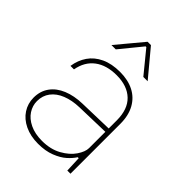

<svg xmlns="http://www.w3.org/2000/svg" viewBox="-213 -834 948 948"><g transform="rotate(45 260.5 -360.5)"><path d="M48.8 -136.7Q48.8 -183.1 73 -216.3Q97.2 -249.5 140.6 -267.3Q184.1 -285.2 241.2 -286.6L418.9 -291.5V-348.1Q418.9 -425.3 377.2 -465.3Q335.4 -505.4 261.2 -505.4Q190.4 -505.4 146.5 -472.2Q102.5 -439 91.3 -376.5H66.9Q73.7 -421.4 97.2 -455.6Q120.6 -489.7 162.1 -509.3Q203.6 -528.8 261.7 -528.8Q316.9 -528.8 357.7 -508.1Q398.4 -487.3 420.9 -446.8Q443.4 -406.2 443.4 -348.6V0H421.4L418 -83H411.1Q398.4 -62.5 375.2 -41.7Q352.1 -21 314.2 -6.1Q276.4 8.8 225.6 8.8Q172.4 8.8 132.1 -10.5Q91.8 -29.8 70.3 -63Q48.8 -96.2 48.8 -136.7ZM418.9 -154.3V-268.1L243.2 -263.2Q191.9 -261.7 153.6 -246.3Q115.2 -231 94 -202.9Q72.8 -174.8 72.8 -136.7Q72.8 -105 90.8 -77.1Q108.9 -49.3 144.3 -32.2Q179.7 -15.1 229 -15.1Q288.6 -15.1 331.5 -39.1Q374.5 -63 396.7 -95.9Q418.9 -128.9 418.9 -154.3ZM252 -730H263.7V-707H261.2L167.5 -592.3H137.2ZM359.9 -592.3 266.1 -707H263.7V-730H275.4L390.1 -592.3Z"/></g></svg>

Font: Wand UI Pro
Style: Regular
Weight: 400
Designer: Andreas Faust
Version: Version 1.003;FEAKit 1.0